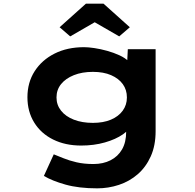

<svg xmlns="http://www.w3.org/2000/svg" viewBox="-20 -800 1067 1050"><path d="M512 230Q411 230 338 209.5Q265 189 220 162L274 44Q297 53 327.5 65.5Q358 78 398.5 87.5Q439 97 491 97Q544 97 584.5 76.5Q625 56 647.5 17Q670 -22 670 -80V-129L700 -124Q692 -93 652.5 -65.5Q613 -38 553.5 -21Q494 -4 424 -4Q337 -4 270.5 -37Q204 -70 167 -130Q130 -190 130 -268Q130 -349 169.5 -410.5Q209 -472 278.5 -507Q348 -542 440 -542Q463 -542 496.5 -537Q530 -532 566 -522Q602 -512 633.5 -497.5Q665 -483 685 -463Q705 -443 706 -419L673 -411L679 -531H831V-83Q831 -4 804.5 55Q778 114 733 153Q688 192 630.5 211Q573 230 512 230ZM488 -128Q545 -128 586.5 -145.5Q628 -163 651 -194.5Q674 -226 674 -267Q674 -309 651.5 -340Q629 -371 587.5 -389Q546 -407 488 -407Q429 -407 384 -389Q339 -371 314 -340Q289 -309 289 -267Q289 -226 314 -194.5Q339 -163 384 -145.5Q429 -128 488 -128ZM364 -601 306 -651 450 -780H546L690 -651L632 -601L483 -687H513Z"/></svg>

Font: Lexend Zetta
Style: Bold
Weight: 700
Designer: Bonnie Shaver-Troup, Thomas Jockin
Foundry: Lexend
Version: Version 1.007